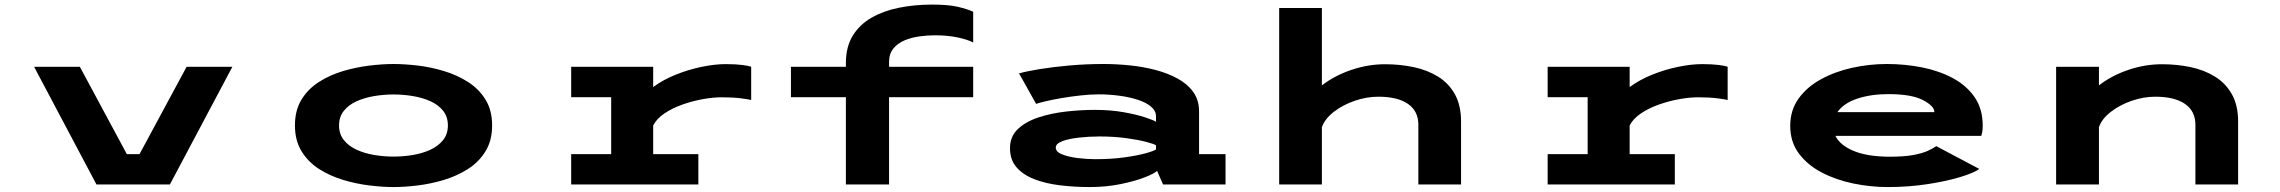

<svg xmlns="http://www.w3.org/2000/svg" viewBox="-20 -784 9690 816"><path d="M390 0 125 -500H319.5L519 -129H573L773 -500H967.5L702 0Z M1652.5 11Q1606.5 11 1550.5 4.2Q1494.5 -2.5 1438.8 -19.2Q1383 -36 1336.5 -65.5Q1290 -95 1261.8 -140.8Q1233.5 -186.5 1233.5 -251Q1233.5 -315.5 1261.5 -361Q1289.5 -406.5 1336 -436Q1382.5 -465.5 1438.2 -482Q1494 -498.5 1550 -505.2Q1606 -512 1652.5 -512Q1699 -512 1754.8 -505.5Q1810.5 -499 1866.2 -482.2Q1922 -465.5 1968.5 -436Q2015 -406.5 2043.2 -361Q2071.5 -315.5 2071.5 -251Q2071.5 -186.5 2043.2 -140.8Q2015 -95 1968.5 -65.5Q1922 -36 1866.2 -19.2Q1810.5 -2.5 1754.8 4.2Q1699 11 1652.5 11ZM1652.5 -118.5Q1693.5 -118.5 1734.2 -125.2Q1775 -132 1808.8 -147.5Q1842.5 -163 1863 -188.5Q1883.5 -214 1883.5 -251Q1883.5 -288 1863 -313.5Q1842.5 -339 1808.8 -354Q1775 -369 1734.2 -375.8Q1693.5 -382.5 1652.5 -382.5Q1612 -382.5 1571 -375.8Q1530 -369 1496.2 -354Q1462.5 -339 1441.8 -313.5Q1421 -288 1421 -251Q1421 -214 1441.5 -188.5Q1462 -163 1496 -147.5Q1530 -132 1571 -125.2Q1612 -118.5 1652.5 -118.5Z M2407.5 0V-129H2577.5V-371H2407.5V-500H2756V-414Q2798 -445 2852.2 -466.8Q2906.5 -488.5 2962.2 -500Q3018 -511.5 3064.5 -511.5Q3107 -511.5 3135.2 -507.8Q3163.5 -504 3172.5 -500V-359Q3162 -362 3128.5 -366.2Q3095 -370.5 3046.5 -370.5Q3011.5 -370.5 2967.8 -362.8Q2924 -355 2880.8 -339.8Q2837.5 -324.5 2804 -302Q2770.5 -279.5 2756 -250.5V-129H2948V0Z M3575 0V-371H3341.5V-500H3575V-516Q3575 -584.5 3604 -632Q3633 -679.5 3684 -708.8Q3735 -738 3801 -751.2Q3867 -764.5 3941.5 -764.5Q4010 -764.5 4051 -755Q4092 -745.5 4116 -734V-603.5Q4093.5 -615.5 4050.5 -624.8Q4007.5 -634 3953 -634Q3922.5 -634 3888.8 -629.5Q3855 -625 3825.2 -612.8Q3795.5 -600.5 3777 -578Q3758.5 -555.5 3758.5 -520.5V-500H4116V-371H3758.5V0Z M4611.5 11Q4545.5 11 4484.5 3.5Q4423.5 -4 4375.8 -22.5Q4328 -41 4300.2 -73Q4272.5 -105 4272.5 -154.5Q4272.5 -204 4306.2 -235.8Q4340 -267.5 4394.2 -285.2Q4448.5 -303 4511.5 -310Q4574.5 -317 4633.5 -317Q4700.5 -317 4756.2 -307Q4812 -297 4848.2 -284.8Q4884.5 -272.5 4893 -266.5V-289Q4893 -313 4872 -330.8Q4851 -348.5 4815.5 -360Q4780 -371.5 4737 -377.2Q4694 -383 4650 -383Q4613 -383 4570.8 -378.2Q4528.5 -373.5 4489.8 -366.8Q4451 -360 4422.5 -353.2Q4394 -346.5 4383.5 -342.5L4311 -472Q4341.5 -481 4398.2 -490.2Q4455 -499.5 4526.2 -505.8Q4597.5 -512 4671 -512Q4724.5 -512 4781.2 -506.2Q4838 -500.5 4890.5 -486.8Q4943 -473 4985 -450Q5027 -427 5051.5 -392.8Q5076 -358.5 5076 -311V-129H5188.5V0H4923L4897.5 -58Q4887.5 -47 4846.2 -30.8Q4805 -14.5 4743.5 -1.8Q4682 11 4611.5 11ZM4636 -107.5Q4703 -107.5 4757.5 -115Q4812 -122.5 4847.8 -132.2Q4883.5 -142 4893 -149V-166.5Q4884 -172.5 4850.5 -181.2Q4817 -190 4765.8 -197Q4714.5 -204 4652.5 -204Q4608.5 -204 4565.8 -199.2Q4523 -194.5 4495 -184Q4467 -173.5 4467 -156.5Q4467 -138.5 4494.2 -127.8Q4521.5 -117 4560.8 -112.2Q4600 -107.5 4636 -107.5Z M5416.5 0V-750H5598V-421Q5651.5 -462.5 5722.8 -486.8Q5794 -511 5866.5 -511Q5929.5 -511 5987.8 -498.8Q6046 -486.5 6091.5 -458.5Q6137 -430.5 6163.2 -383.5Q6189.5 -336.5 6189.5 -266.5V0H6008V-253.5Q6008 -312 5963.8 -342.5Q5919.5 -373 5838 -373Q5788.5 -373 5738 -355.8Q5687.5 -338.5 5649.2 -309Q5611 -279.5 5598 -243.5V0Z M6557.5 0V-129H6727.5V-371H6557.5V-500H6906V-414Q6948 -445 7002.2 -466.8Q7056.5 -488.5 7112.2 -500Q7168 -511.5 7214.5 -511.5Q7257 -511.5 7285.2 -507.8Q7313.5 -504 7322.5 -500V-359Q7312 -362 7278.5 -366.2Q7245 -370.5 7196.5 -370.5Q7161.5 -370.5 7117.8 -362.8Q7074 -355 7030.8 -339.8Q6987.5 -324.5 6954 -302Q6920.5 -279.5 6906 -250.5V-129H7098V0Z M8003 11Q7930.5 11 7857.2 -4Q7784 -19 7723.2 -50.5Q7662.5 -82 7625.5 -131.2Q7588.5 -180.5 7588.5 -249Q7588.5 -316 7624.2 -365.5Q7660 -415 7719.8 -447.5Q7779.5 -480 7852.2 -496Q7925 -512 7999 -512Q8075 -512 8147.5 -497.8Q8220 -483.5 8278.5 -452.5Q8337 -421.5 8371.8 -371.5Q8406.5 -321.5 8406.5 -250Q8406.5 -233 8404.5 -222.5Q8402.5 -212 8400.5 -206.5H7780.5Q7800.5 -166 7859.5 -142Q7918.5 -118 8012 -118Q8072.5 -118 8111.5 -125.2Q8150.5 -132.5 8173.2 -143Q8196 -153.5 8209 -163L8392 -66Q8370 -49.5 8311.8 -31.8Q8253.5 -14 8172.8 -1.5Q8092 11 8003 11ZM8005.5 -384Q7931.5 -384 7873.5 -364.8Q7815.5 -345.5 7789 -307.5H8201V-308.5Q8201 -333 8152.8 -358.5Q8104.5 -384 8005.5 -384Z M8718.5 0V-500H8900.5V-421Q8953.5 -462.5 9024.8 -486.8Q9096 -511 9168.5 -511Q9232 -511 9290 -498.8Q9348 -486.5 9393.5 -458.5Q9439 -430.5 9465.5 -383.5Q9492 -336.5 9492 -266.5V0H9310.5V-253.5Q9310.5 -312 9266 -342.5Q9221.5 -373 9140 -373Q9090.5 -373 9040.2 -355.8Q8990 -338.5 8951.5 -309Q8913 -279.5 8900.5 -243.5V0Z"/></svg>

Font: Trispace Expanded
Style: Bold
Weight: 700
Width: 7
Designer: Tyler Finck
Foundry: Etcetera Type Company
Version: Version 1.210; ttfautohint (v1.8.3)